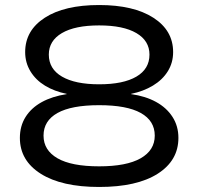

<svg xmlns="http://www.w3.org/2000/svg" viewBox="-20 -734 788 763"><path d="M374 9Q225 9 142 -43.5Q59 -96 59 -186Q59 -233 81.5 -269Q104 -305 145.5 -328Q187 -351 245 -360V-361Q196 -371 159 -393.5Q122 -416 101 -450.5Q80 -485 80 -527Q80 -613 158 -663.5Q236 -714 374 -714Q511 -714 589.5 -663.5Q668 -613 668 -527Q668 -485 647 -451Q626 -417 588 -394Q550 -371 501 -361V-360Q558 -352 600 -329Q642 -306 665.5 -269.5Q689 -233 689 -186Q689 -96 606.5 -43.5Q524 9 374 9ZM374 -73Q483 -73 539 -105Q595 -137 595 -195Q595 -254 539.5 -285Q484 -316 374 -316Q264 -316 208.5 -285Q153 -254 153 -195Q153 -137 208.5 -105Q264 -73 374 -73ZM374 -399Q470 -399 522 -429.5Q574 -460 574 -517Q574 -572 522 -602.5Q470 -633 374 -633Q278 -633 226 -602.5Q174 -572 174 -517Q174 -460 226.5 -429.5Q279 -399 374 -399Z"/></svg>

Font: Nunito Sans 7pt Expanded
Style: Regular
Weight: 400
Width: 7
Designer: Vernon Adams
Foundry: Vernon Adams
Version: Version 3.101;gftools[0.9.27]